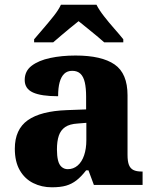

<svg xmlns="http://www.w3.org/2000/svg" viewBox="-20 -786 654 816"><path d="M200 10Q157 10 121 -8Q85 -26 64 -62.5Q43 -99 43 -154Q43 -236 98 -275Q153 -314 265 -318L346 -321V-375Q346 -411 340.5 -435.5Q335 -460 322 -472.5Q309 -485 287 -485Q266 -485 253 -472.5Q240 -460 233.5 -436.5Q227 -413 227 -377Q155 -377 120 -393Q85 -409 85 -446Q85 -484 114.5 -506.5Q144 -529 193 -539.5Q242 -550 301 -550Q412 -550 467 -512Q522 -474 522 -381V-128Q522 -100 528 -85Q534 -70 547 -63.5Q560 -57 582 -57H586V0H379L356 -62H346Q325 -35 305 -19.5Q285 -4 261 3Q237 10 200 10ZM268 -67Q292 -67 310 -82.5Q328 -98 337.5 -126Q347 -154 347 -191V-264L310 -261Q276 -259 257 -246Q238 -233 230 -209.5Q222 -186 222 -151Q222 -124 226.5 -105Q231 -86 242 -76.5Q253 -67 268 -67ZM125 -619Q141 -638 163.5 -664Q186 -690 207.5 -717Q229 -744 239 -766H390Q401 -744 422 -717Q443 -690 466 -664Q489 -638 504 -619V-606H423Q411 -617 391 -633.5Q371 -650 350 -667Q329 -684 314 -696Q299 -684 278 -667Q257 -650 238 -633.5Q219 -617 206 -606H125Z"/></svg>

Font: Noto Serif Hebrew ExtraBold
Style: Regular
Weight: 800
Version: Version 2.003